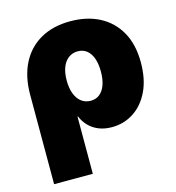

<svg xmlns="http://www.w3.org/2000/svg" viewBox="-111 -638 860 938"><g transform="rotate(-15 319.5 -169.5)"><path d="M47.4 204.1V-247.1Q47.4 -339.8 81.3 -406.2Q115.2 -472.7 178.2 -508.5Q241.2 -544.4 329.1 -544.4Q413.1 -544.4 476.3 -511.5Q539.6 -478.5 575.2 -415.3Q610.8 -352.1 610.8 -260.7Q610.8 -176.8 582 -116.5Q553.2 -56.2 503.7 -23.9Q454.1 8.3 393.6 8.3Q356.4 8.3 327.4 -3.4Q298.3 -15.1 277.8 -36.1Q257.3 -57.1 245.6 -85.4H243.2V204.1ZM326.2 -143.1Q353 -143.1 371.8 -158.2Q390.6 -173.3 400.6 -201.4Q410.6 -229.5 410.6 -268.6Q410.6 -307.6 400.6 -335.4Q390.6 -363.3 371.8 -378.2Q353 -393.1 326.2 -393.1Q299.8 -393.1 279.5 -378.2Q259.3 -363.3 248.5 -335.4Q237.8 -307.6 237.8 -268.6Q237.8 -230.5 248.5 -202.1Q259.3 -173.8 279.3 -158.4Q299.3 -143.1 326.2 -143.1Z"/></g></svg>

Font: Inter 20pt Black
Style: Regular
Weight: 900
Version: Version 4.001;git-66647c0bb